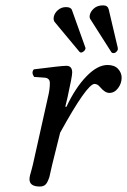

<svg xmlns="http://www.w3.org/2000/svg" viewBox="-20 -679 469 709"><path d="M221.2 -285.2 225.1 -284.2Q258.3 -355 299.1 -397Q339.8 -439 377 -439Q402.8 -439 416 -424.6Q429.2 -410.2 429.2 -392.1Q429.2 -371.1 416 -353.5Q402.8 -335.9 383.8 -335.9Q367.7 -335.9 350.1 -356.9Q340.3 -369.1 329.1 -369.1Q301.3 -369.1 202.1 -189L172.9 -71.8Q170.9 -64.5 167.7 -48.8Q164.6 -33.2 162.4 -25.6Q160.2 -18.1 155.5 -8.3Q150.9 1.5 144 5.6Q137.2 9.8 127 9.8Q88.9 9.8 88.9 -17.1Q88.9 -23.9 91.1 -32.5Q93.3 -41 96.7 -52.7Q100.1 -64.5 101.6 -71.8L157.2 -320.8Q164.1 -348.6 164.1 -372.1Q164.1 -390.1 146 -392.1L106 -395Q94.7 -411.1 105 -422.9Q207 -436 225.1 -436Q246.6 -436 246.6 -411.1Q246.6 -397 229.5 -320.3ZM223.6 -652.8Q241.7 -652.8 245.6 -642.1L295.4 -502.9Q296.4 -502 295.4 -499Q293.9 -492.7 288.3 -488.8Q282.7 -484.9 279.8 -484.9Q275.9 -484.9 273.4 -487.8L181.6 -598.1Q176.3 -606.4 178.7 -617.2Q181.6 -631.3 194.3 -642.1Q207 -652.8 223.6 -652.8ZM360.8 -659.2Q377.4 -659.2 381.3 -645L415 -502Q415.5 -499 415 -496.1Q414.6 -492.7 409.9 -487.8Q405.3 -482.9 398.4 -482.9Q394.5 -482.9 391.6 -485.8L314.5 -606.9Q309.6 -612.8 311.5 -623Q314 -636.2 326.7 -647.7Q339.4 -659.2 360.8 -659.2Z"/></svg>

Font: Linux Libertine
Style: Italic
Weight: 400
Italic angle: -12°
Designer: Philipp H. Poll
Foundry: Philipp H. Poll
Version: Version 5.1.6 ; ttfautohint (v0.9)